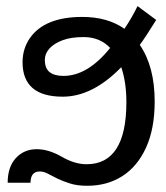

<svg xmlns="http://www.w3.org/2000/svg" viewBox="-20 -593 540 623"><path d="M246.6 -538.1Q329.1 -538.1 383.8 -499.5Q409.2 -537.6 426.3 -573.2L486.8 -528.3Q451.7 -471.7 433.6 -447.3Q481.9 -377 481.9 -263.7Q481.9 -175.8 454.1 -114.5Q426.3 -53.2 377.2 -21.7Q328.1 9.8 263.2 9.8Q230.5 9.8 207.3 2.4Q184.1 -4.9 166.5 -13.4Q148.9 -22 135.5 -29.3Q122.1 -36.6 108.9 -36.6Q79.1 -36.6 79.1 0H4.9Q4.9 -51.3 31.5 -80.1Q58.1 -108.9 99.1 -108.9Q137.7 -108.9 180.2 -84.5Q222.2 -60.1 260.7 -60.1Q390.1 -60.1 390.1 -261.7Q390.1 -325.2 373.5 -375Q280.3 -279.3 183.6 -279.3Q53.2 -279.3 53.2 -391.1Q53.2 -435.1 77.1 -469.5Q101.1 -503.9 143.8 -521Q186.5 -538.1 246.6 -538.1ZM251 -472.7Q210.4 -472.7 182.9 -462.4Q155.3 -452.1 140.4 -435.5Q125.5 -418.9 125.5 -398.9Q125.5 -371.1 141.1 -358.9Q156.7 -346.7 186 -346.7Q264.6 -346.7 337.4 -437.5Q304.2 -472.7 251 -472.7Z"/></svg>

Font: Liberation Sans
Style: Regular
Weight: 400
Designer: Steve Matteson
Foundry: Ascender Corporation
Version: Version 2.00.1